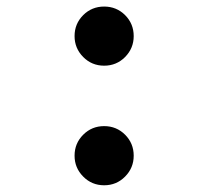

<svg xmlns="http://www.w3.org/2000/svg" viewBox="-20 -547 626 577"><path d="M293 9.8Q255.9 9.8 230 -16.4Q204.1 -42.5 204.1 -79.1Q204.1 -116.2 230 -142.1Q255.9 -168 293 -168Q330.1 -168 356 -142.1Q381.8 -116.2 381.8 -79.1Q381.8 -42.5 356 -16.4Q330.1 9.8 293 9.8ZM293 -349.6Q255.9 -349.6 230 -375.7Q204.1 -401.9 204.1 -438.5Q204.1 -475.6 230 -501.5Q255.9 -527.3 293 -527.3Q330.1 -527.3 356 -501.5Q381.8 -475.6 381.8 -438.5Q381.8 -401.9 356 -375.7Q330.1 -349.6 293 -349.6Z"/></svg>

Font: CaskaydiaMono NF
Style: Bold
Weight: 700
Designer: Aaron Bell
Foundry: Saja Typeworks
Version: Version 2111.001; ttfautohint (v1.8.4);Nerd Fonts 3.1.1